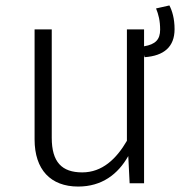

<svg xmlns="http://www.w3.org/2000/svg" viewBox="-20 -673 684 705"><path d="M602 -653 553 -642C562 -620 568 -597 568 -564C568 -528 551 -510 509 -503V-565H446V-156C407 -89 355 -40 282 -40C207 -40 170 -78 170 -167V-565H107V-161C107 -50 166 12 267 12C354 12 413 -33 451 -100L456 0H509V-471L511 -463C582 -468 621 -501 621 -566C621 -605 612 -634 602 -653Z"/></svg>

Font: Glow Sans SC Normal
Style: Regular
Weight: 400
Designer: Ryoko NISHIZUKA (kana, bopomofo & ideographs); Paul D. Hunt (Latin, Greek & Cyrillic); Sandoll Communications, Soo-young
Version: Version 0.93